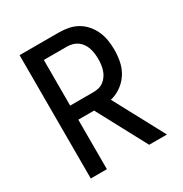

<svg xmlns="http://www.w3.org/2000/svg" viewBox="-171 -863 942 991"><g transform="rotate(-30 300.0 -367.5)"><path d="M433 0 275 -295H181V0H85V-735H319Q348 -735 376 -729.5Q404 -724 428.5 -710Q453 -696 472 -674Q491 -652 502.5 -626Q514 -600 518.5 -571.5Q523 -543 523 -515Q523 -480 516 -445Q509 -410 490 -380Q471 -350 441.5 -329Q412 -308 378 -300L539 0ZM181 -379H319Q336 -379 352 -383Q368 -387 381 -397Q394 -407 403.5 -421Q413 -435 418 -450.5Q423 -466 425 -482.5Q427 -499 427 -515Q427 -531 425 -547.5Q423 -564 418 -579.5Q413 -595 403.5 -609Q394 -623 381 -632.5Q368 -642 352 -646.5Q336 -651 319 -651H181Z"/></g></svg>

Font: Iosevka Medium Extended
Style: Regular
Weight: 500
Width: 7
Monospace: yes
Designer: Belleve Invis
Foundry: Belleve Invis
Version: Version 32.5.0; ttfautohint (v1.8.4)